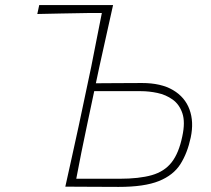

<svg xmlns="http://www.w3.org/2000/svg" viewBox="-20 -733 830 754"><path d="M446 1Q382.5 1 332.5 0.5Q282.5 0 236.5 0Q250 -61.5 262.5 -117.2Q275 -173 289 -238L338.5 -472Q350 -530.5 359.8 -580.2Q369.5 -630 380 -682H332Q268.5 -681 219.8 -680Q171 -679 126.5 -678L134 -713H424Q410.5 -652.5 398 -596Q385.5 -539.5 370.5 -472L356.5 -406Q387 -406 433 -406.5Q479 -407 537.5 -407Q612.5 -407 659.5 -379.2Q706.5 -351.5 724.2 -303Q742 -254.5 729 -193Q716 -132 688.5 -88.5Q661 -45 604 -22Q547 1 446 1ZM279.5 -31H449Q526.5 -31 576.2 -45.2Q626 -59.5 654.2 -95.8Q682.5 -132 696 -198Q708 -253.5 696.2 -288.2Q684.5 -323 658 -342Q631.5 -361 598.2 -368Q565 -375 533.5 -375H350L322 -242.5Q309.5 -183.5 299.5 -134Q289.5 -84.5 279.5 -31Z"/></svg>

Font: Commissioner Loud Thin
Style: Italic
Weight: 100
Italic angle: -12°
Designer: Kostas Bartsokas
Foundry: Kostas Bartsokas
Version: Version 1.000; ttfautohint (v1.8.3)